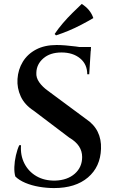

<svg xmlns="http://www.w3.org/2000/svg" viewBox="-20 -943 584 977"><path d="M268 -714Q287 -714 313 -712Q339 -710 365.5 -706.5Q392 -703 413 -699.5Q434 -696 442 -692L434 -565H424Q424 -616 387.5 -646Q351 -676 293 -676Q235 -676 200.5 -646Q166 -616 165 -573Q163 -548 179.5 -524.5Q196 -501 224 -481L417 -338Q458 -311 477 -272.5Q496 -234 494 -186Q491 -94 427.5 -40Q364 14 255 14Q218 14 179.5 7.5Q141 1 109 -12.5Q77 -26 58 -45Q52 -65 53 -93.5Q54 -122 61 -152.5Q68 -183 78 -204H87Q83 -153 104 -111.5Q125 -70 165.5 -46.5Q206 -23 261 -24Q323 -26 360.5 -59Q398 -92 398 -144Q398 -174 382 -198.5Q366 -223 332 -243L151 -380Q105 -410 85.5 -452.5Q66 -495 69 -541Q72 -589 96 -628.5Q120 -668 163.5 -691Q207 -714 268 -714ZM443 -704 442 -683H338V-704ZM258 -770Q276 -797 300 -825Q324 -853 349.5 -878Q375 -903 396 -923Q418 -909 432.5 -891.5Q447 -874 455 -851Q426 -834 393.5 -817Q361 -800 328.5 -786.5Q296 -773 265 -763Z"/></svg>

Font: Cinzel SemiBold
Style: Regular
Weight: 600
Designer: Natanael Gama
Version: Version 2.000